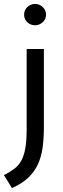

<svg xmlns="http://www.w3.org/2000/svg" viewBox="-57 -720 323 980"><path d="M79 -470H167V-71Q167 -14 160.5 33.5Q154 81 136 119.5Q118 158 86 188Q54 218 4 240L-37 174Q-6 158 16.5 141Q39 124 52.5 98.5Q66 73 72.5 35.5Q79 -2 79 -60ZM122 -591Q99 -591 82.5 -606.5Q66 -622 66 -645Q66 -668 82.5 -684Q99 -700 122 -700Q144 -700 161 -684Q178 -668 178 -645Q178 -622 161 -606.5Q144 -591 122 -591Z"/></svg>

Font: Mukta Vaani
Style: Regular
Weight: 400
Designer: Noopur Datye, Girish Dalvi, Yashodeep Gholap, Pallavi Karambelkar
Foundry: Ek Type
Version: Version 2.538;PS 1.000;hotconv 16.6.51;makeotf.lib2.5.65220;